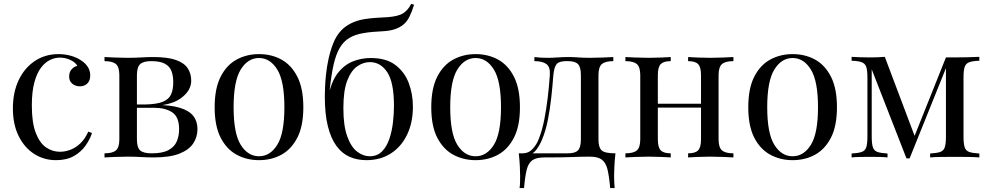

<svg xmlns="http://www.w3.org/2000/svg" viewBox="-20 -806 5062 983"><path d="M279 -529Q311 -529 341 -521Q371 -513 395 -497Q418 -482 430 -462.5Q442 -443 442 -420Q442 -393 427 -378.5Q412 -364 389 -364Q367 -364 350.5 -377Q334 -390 334 -414Q334 -437 346.5 -451Q359 -465 376 -469Q366 -487 340.5 -499Q315 -511 286 -511Q261 -511 236 -499Q211 -487 190 -459.5Q169 -432 156 -384.5Q143 -337 143 -266Q143 -178 163 -126Q183 -74 215.5 -51.5Q248 -29 287 -29Q313 -29 340 -39Q367 -49 391 -71.5Q415 -94 432 -132L451 -125Q441 -93 418 -60.5Q395 -28 358 -7Q321 14 267 14Q205 14 155 -18Q105 -50 75.5 -109.5Q46 -169 46 -251Q46 -333 75.5 -395.5Q105 -458 158 -493.5Q211 -529 279 -529Z M764 -514Q838 -514 880.5 -499Q923 -484 941 -456.5Q959 -429 959 -393Q959 -341 904.5 -302Q850 -263 740 -263Q740 -263 735.5 -265Q731 -267 726 -269Q721 -271 721 -271Q781 -272 812.5 -284.5Q844 -297 855.5 -322Q867 -347 867 -385Q867 -416 858.5 -440.5Q850 -465 825.5 -479Q801 -493 754 -493Q714 -493 697.5 -477.5Q681 -462 681 -421V-93Q681 -51 697.5 -36Q714 -21 757 -21Q813 -21 843.5 -38Q874 -55 885.5 -83Q897 -111 897 -144Q897 -208 861.5 -231Q826 -254 771 -254H619Q619 -254 619 -262.5Q619 -271 619 -271H762L771 -269Q851 -269 899.5 -254.5Q948 -240 969.5 -212.5Q991 -185 991 -145Q991 -105 969.5 -72Q948 -39 899 -19.5Q850 0 767 0Q736 0 703 -2Q670 -4 633 -4Q602 -4 567 -2.5Q532 -1 515 0V-21Q556 -21 573.5 -36Q591 -51 591 -93V-421Q591 -463 573.5 -478Q556 -493 515 -493V-514Q532 -513 567 -511.5Q602 -510 633 -510Q669 -510 703 -512Q737 -514 764 -514Z M1306 -529Q1370 -529 1421 -501Q1472 -473 1502.5 -413Q1533 -353 1533 -257Q1533 -161 1502.5 -101.5Q1472 -42 1421 -14Q1370 14 1306 14Q1243 14 1191.5 -14Q1140 -42 1109.5 -101.5Q1079 -161 1079 -257Q1079 -353 1109.5 -413Q1140 -473 1191.5 -501Q1243 -529 1306 -529ZM1306 -509Q1249 -509 1212.5 -450Q1176 -391 1176 -257Q1176 -123 1212.5 -64.5Q1249 -6 1306 -6Q1363 -6 1399.5 -64.5Q1436 -123 1436 -257Q1436 -391 1399.5 -450Q1363 -509 1306 -509Z M2085 -786 2100 -782Q2090 -749 2077 -722Q2064 -695 2044 -679Q2028 -666 2003 -657Q1978 -648 1940 -646Q1924 -645 1894 -643Q1864 -641 1838 -636Q1797 -629 1768 -611.5Q1739 -594 1719.5 -561Q1700 -528 1688 -475Q1676 -422 1668 -345L1718 -284L1661 -312Q1676 -388 1708.5 -430.5Q1741 -473 1785 -491Q1829 -509 1878 -509Q1957 -509 2004 -473.5Q2051 -438 2072.5 -381.5Q2094 -325 2094 -260Q2094 -178 2064 -116Q2034 -54 1980.5 -20Q1927 14 1856 14Q1808 14 1769 -3.5Q1730 -21 1702 -59.5Q1674 -98 1658.5 -160Q1643 -222 1643 -312Q1643 -325 1644 -355Q1645 -385 1649 -424Q1653 -463 1662 -504.5Q1671 -546 1686 -584Q1701 -622 1725 -648Q1745 -670 1775 -685.5Q1805 -701 1845 -708Q1876 -713 1910 -715Q1944 -717 1963 -718Q2019 -722 2044 -738Q2069 -754 2085 -786ZM1874 -488Q1840 -488 1809 -466.5Q1778 -445 1758 -394Q1738 -343 1738 -252Q1738 -163 1757.5 -108.5Q1777 -54 1808 -30Q1839 -6 1873 -6Q1912 -6 1936.5 -31.5Q1961 -57 1974 -96.5Q1987 -136 1992 -180.5Q1997 -225 1997 -263Q1997 -385 1962.5 -436.5Q1928 -488 1874 -488Z M2415 -529Q2479 -529 2530 -501Q2581 -473 2611.5 -413Q2642 -353 2642 -257Q2642 -161 2611.5 -101.5Q2581 -42 2530 -14Q2479 14 2415 14Q2352 14 2300.5 -14Q2249 -42 2218.5 -101.5Q2188 -161 2188 -257Q2188 -353 2218.5 -413Q2249 -473 2300.5 -501Q2352 -529 2415 -529ZM2415 -509Q2358 -509 2321.5 -450Q2285 -391 2285 -257Q2285 -123 2321.5 -64.5Q2358 -6 2415 -6Q2472 -6 2508.5 -64.5Q2545 -123 2545 -257Q2545 -391 2508.5 -450Q2472 -509 2415 -509Z M3120 -514V-493Q3079 -493 3061.5 -478Q3044 -463 3044 -421V-93Q3044 -51 3060.5 -36Q3077 -21 3131 -21Q3127 14 3125.5 46Q3124 78 3124 95Q3124 113 3125 129.5Q3126 146 3127 157H3104Q3099 98 3090.5 62.5Q3082 27 3061.5 11.5Q3041 -4 3000 -4Q2976 -4 2955 -3.5Q2934 -3 2909.5 -2Q2885 -1 2851 -0.5Q2817 0 2767 0Q2726 0 2705.5 14.5Q2685 29 2676.5 63.5Q2668 98 2663 157H2640Q2642 146 2642.5 129.5Q2643 113 2643 95Q2643 78 2641.5 46Q2640 14 2636 -21H2888Q2924 -21 2939 -36Q2954 -51 2954 -93V-421Q2954 -463 2939 -478Q2924 -493 2888 -493H2879Q2843 -493 2830 -478Q2817 -463 2813 -421Q2809 -367 2802.5 -307.5Q2796 -248 2785 -192Q2774 -136 2755 -91Q2744 -64 2726 -39.5Q2708 -15 2676 -9L2655 -21Q2687 -21 2708 -44.5Q2729 -68 2739 -96Q2756 -140 2766.5 -193Q2777 -246 2784 -304Q2791 -362 2795 -421Q2798 -463 2777.5 -478Q2757 -493 2716 -493V-514Q2724 -513 2741.5 -511.5Q2759 -510 2784 -510Q2809 -510 2835.5 -512Q2862 -514 2890 -514Q2918 -514 2941.5 -512Q2965 -510 2999 -510Q3034 -510 3068.5 -511.5Q3103 -513 3120 -514Z M3735 -514V-493Q3694 -493 3676.5 -478Q3659 -463 3659 -421V-93Q3659 -51 3676.5 -36Q3694 -21 3735 -21V0Q3718 -1 3683 -2.5Q3648 -4 3615 -4Q3582 -4 3550.5 -2.5Q3519 -1 3503 0V-21Q3539 -21 3554 -36Q3569 -51 3569 -93V-421Q3569 -463 3554 -478Q3539 -493 3503 -493V-514Q3519 -513 3550.5 -511.5Q3582 -510 3615 -510Q3648 -510 3683 -511.5Q3718 -513 3735 -514ZM3414 -514V-493Q3378 -493 3363 -478Q3348 -463 3348 -421V-93Q3348 -51 3363 -36Q3378 -21 3414 -21V0Q3398 -1 3366.5 -2.5Q3335 -4 3302 -4Q3269 -4 3234 -2.5Q3199 -1 3182 0V-21Q3223 -21 3240.5 -36Q3258 -51 3258 -93V-421Q3258 -463 3240.5 -478Q3223 -493 3182 -493V-514Q3199 -513 3234 -511.5Q3269 -510 3302 -510Q3335 -510 3366.5 -511.5Q3398 -513 3414 -514ZM3597 -275V-255H3315V-275Z M4038 -529Q4102 -529 4153 -501Q4204 -473 4234.5 -413Q4265 -353 4265 -257Q4265 -161 4234.5 -101.5Q4204 -42 4153 -14Q4102 14 4038 14Q3975 14 3923.5 -14Q3872 -42 3841.5 -101.5Q3811 -161 3811 -257Q3811 -353 3841.5 -413Q3872 -473 3923.5 -501Q3975 -529 4038 -529ZM4038 -509Q3981 -509 3944.5 -450Q3908 -391 3908 -257Q3908 -123 3944.5 -64.5Q3981 -6 4038 -6Q4095 -6 4131.5 -64.5Q4168 -123 4168 -257Q4168 -391 4131.5 -450Q4095 -509 4038 -509Z M4994 -515V-495Q4960 -494 4942.5 -487.5Q4925 -481 4919 -463.5Q4913 -446 4913 -409V-106Q4913 -70 4919 -52Q4925 -34 4942.5 -28Q4960 -22 4994 -20V0Q4971 -2 4938 -2.5Q4905 -3 4870 -3Q4831 -3 4797 -2.5Q4763 -2 4742 0V-20Q4776 -22 4793.5 -28Q4811 -34 4817 -52Q4823 -70 4823 -106V-457L4637 5H4621L4443 -451V-106Q4443 -70 4449 -52Q4455 -34 4472.5 -28Q4490 -22 4524 -20V0Q4506 -2 4482.5 -2.5Q4459 -3 4433 -3Q4408 -3 4382.5 -2.5Q4357 -2 4340 0V-20Q4374 -22 4391.5 -28Q4409 -34 4415 -52Q4421 -70 4421 -106V-409Q4421 -446 4415 -463.5Q4409 -481 4391.5 -487.5Q4374 -494 4340 -495V-515Q4357 -514 4382.5 -513Q4408 -512 4433 -512Q4477 -512 4510 -515L4668 -96L4656 -94L4823 -512Q4834 -512 4845.5 -512Q4857 -512 4870 -512Q4905 -512 4937.5 -513Q4970 -514 4994 -515Z"/></svg>

Font: Playfair Display
Style: Regular
Weight: 400
Designer: Claus Eggers Sørensen
Foundry: Claus Eggers Sørensen
Version: Version 1.203